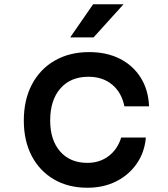

<svg xmlns="http://www.w3.org/2000/svg" viewBox="-20 -866 790 903"><path d="M391 17Q301 17 233.5 -22.5Q166 -62 129 -133Q92 -204 92 -299Q92 -396 130 -468.5Q168 -541 237.5 -581Q307 -621 399 -621Q482 -621 544 -589.5Q606 -558 642 -500.5Q678 -443 681 -366H565Q552 -431 507.5 -468Q463 -505 396 -505Q312 -505 264 -450Q216 -395 216 -299Q216 -207 263 -153.5Q310 -100 391 -100Q449 -100 491 -132Q533 -164 550 -219H666Q660 -149 622.5 -95.5Q585 -42 525.5 -12.5Q466 17 391 17ZM310 -690 418 -846H561L420 -690Z"/></svg>

Font: Martian Mono SemiExpanded Medium
Style: Regular
Weight: 500
Width: 6
Designer: Roman Shamin
Foundry: Evil Martians
Version: Version 1.000